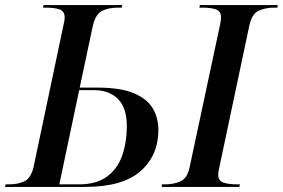

<svg xmlns="http://www.w3.org/2000/svg" viewBox="-42 -734 1111 754"><path d="M-22 0 -20 -10H-7Q29 -10 54.5 -22.5Q80 -35 90 -79L207 -634Q212 -653 212 -665Q212 -690 192 -697Q172 -704 140 -704H127L129 -714H438L436 -704H420Q385 -704 359 -691.5Q333 -679 322 -630L271 -390H340Q432 -390 484.5 -367.5Q537 -345 558.5 -307.5Q580 -270 580 -224Q580 -124 510 -62Q440 0 292 0ZM268 -10Q336 -10 377.5 -40Q419 -70 437.5 -122.5Q456 -175 456 -240Q456 -310 421.5 -345Q387 -380 327 -380H269L191 -10ZM593 0 594 -10H607Q640 -10 667 -22Q694 -34 703 -79L822 -636Q826 -654 826 -666Q826 -690 806 -697Q786 -704 754 -704H741L743 -714H1049L1047 -704H1034Q1001 -704 974 -692Q947 -680 937 -633L820 -80Q818 -72 816.5 -63Q815 -54 815 -48Q815 -24 835.5 -17Q856 -10 887 -10H900L898 0Z"/></svg>

Font: Noto Serif Display Medium
Style: Italic
Weight: 500
Italic angle: -12°
Designer: Monotype Design Team
Foundry: Monotype Imaging Inc.
Version: Version 2.009